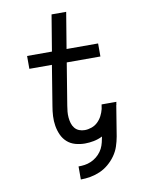

<svg xmlns="http://www.w3.org/2000/svg" viewBox="-100 -803 800 1073"><g transform="rotate(-10 300.0 -266.5)"><path d="M270 202V128Q288 128 305.5 125.5Q323 123 340.5 115.5Q358 108 373 96Q388 84 399 68.5Q410 53 416 35.5Q422 18 425 0L428 -14Q404 -2 378.5 3Q353 8 328 8Q300 8 273.5 0.5Q247 -7 227.5 -24.5Q208 -42 197 -66.5Q186 -91 181.5 -118Q177 -145 178.5 -173.5Q180 -202 185 -230L222 -457H94V-530H235L269 -735H352L318 -530H497V-456H306L267 -218Q264 -201 262.5 -184Q261 -167 262.5 -150.5Q264 -134 268.5 -118.5Q273 -103 283 -90.5Q293 -78 308 -72Q323 -66 340 -66Q359 -66 379 -73Q399 -80 414 -94.5Q429 -109 438.5 -127.5Q448 -146 453 -166L457 -191H541Q540 -189 540 -186.5Q540 -184 539 -182Q539 -179 538.5 -176.5Q538 -174 537 -172L509 0Q504 28 495 55Q486 82 469 106Q452 130 429 149.5Q406 169 379.5 180.5Q353 192 325 197Q297 202 270 202Z"/></g></svg>

Font: Iosevka Curly Extended Oblique
Style: Regular
Weight: 400
Width: 7
Italic angle: -9°
Monospace: yes
Designer: Belleve Invis
Foundry: Belleve Invis
Version: Version 11.1.0; ttfautohint (v1.8.3)